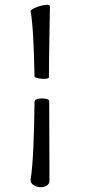

<svg xmlns="http://www.w3.org/2000/svg" viewBox="-20 -709 376 796"><path d="M161 -382C173 -382 183 -384 183 -389C183 -492 186 -596 187 -683C187 -687 182 -689 175 -689C152 -689 107 -673 107 -662V-661C116 -616 121 -510 123 -393C123 -386 144 -382 161 -382ZM149 67C167 67 185 59 185 40V1C185 -62 184 -169 184 -291C184 -297 169 -301 154 -301C139 -301 123 -297 123 -287C122 -154 117 -25 107 35V39C107 56 129 67 149 67Z"/></svg>

Font: Style Script
Style: Regular
Weight: 400
Designer: Robert E. Leuschke
Foundry: Robert E. Leuschke
Version: Version 1.010